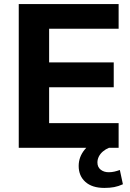

<svg xmlns="http://www.w3.org/2000/svg" viewBox="-20 -725 639 942"><path d="M72 0V-705H562V-584H221V-419H538V-297H221V-121H562V0ZM492 197Q432 197 399 167.5Q366 138 366 89Q366 45 395.5 9Q425 -27 472 -45L515 0Q498 7 485 18Q472 29 465 43Q458 57 458 72Q458 95 474 107.5Q490 120 513 120Q528 120 541 117Q554 114 568 109L583 179Q561 189 540 193Q519 197 492 197Z"/></svg>

Font: Mulish ExtraLight ExtraBold
Style: Regular
Weight: 800
Version: Version 3.603